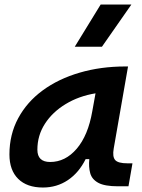

<svg xmlns="http://www.w3.org/2000/svg" viewBox="-20 -815 626 845"><path d="M168.9 10.3Q98.6 10.3 60.1 -27.8Q21.5 -65.9 21.5 -135.3Q21.5 -223.1 60.1 -294.7Q98.6 -366.2 167.7 -417Q236.8 -467.8 330.1 -495.1Q423.3 -522.5 532.2 -522.5H543.5L480.5 -161.6Q474.1 -125.5 486.8 -110.8Q499.5 -96.2 541 -96.2H563L545.4 4.9H499.5Q440.4 4.9 412.4 -10.5Q384.3 -25.9 377 -53Q369.6 -80.1 373 -114.7H356.9Q327.1 -54.7 278.6 -22.2Q230 10.3 168.9 10.3ZM200.7 -102.1Q267.6 -102.1 317.6 -160.4Q367.7 -218.8 386.2 -325.7L400.4 -404.3Q326.7 -392.1 268.8 -356.9Q210.9 -321.8 177.7 -270.3Q144.5 -218.8 144.5 -156.2Q144.5 -102.1 200.7 -102.1ZM309.1 -609.4 422.9 -794.9H558.1L428.7 -609.4Z"/></svg>

Font: Cascadia Code PL SemiBold
Style: Italic
Weight: 600
Italic angle: -10°
Monospace: yes
Designer: Aaron Bell
Foundry: Saja Typeworks
Version: Version 2404.023; ttfautohint (v1.8.4)